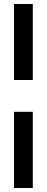

<svg xmlns="http://www.w3.org/2000/svg" viewBox="-20 -744 233 960"><path d="M50 -344V-724H144V-344ZM50 196V-185H144V196Z"/></svg>

Font: Archivo ExtraCondensed
Style: Bold Italic
Weight: 700
Width: 2
Italic angle: -10°
Designer: Hector Gatti
Foundry: Omnibus-Type
Version: Version 2.001